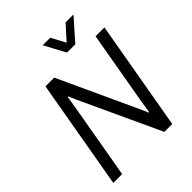

<svg xmlns="http://www.w3.org/2000/svg" viewBox="-240 -1001 1133 1133"><g transform="rotate(-45 327.0 -434.5)"><path d="M36 0 156 -686H229L446 -216Q450 -207 456 -194.5Q462 -182 467.5 -168.5Q473 -155 477 -146H481Q484 -163 487 -183.5Q490 -204 493 -222L574 -686H648L528 0H462L243 -473Q237 -486 226.5 -508.5Q216 -531 209 -549L204 -548Q202 -532 198.5 -509.5Q195 -487 192 -470L110 0ZM573 -869 456 -737H387L316 -869H379L440 -755H404L507 -869Z"/></g></svg>

Font: Archivo SemiCondensed Light
Style: Italic
Weight: 300
Width: 4
Italic angle: -10°
Designer: Hector Gatti
Foundry: Omnibus-Type
Version: Version 2.001